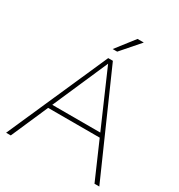

<svg xmlns="http://www.w3.org/2000/svg" viewBox="-202 -1008 1063 1142"><g transform="rotate(30 330.0 -437.0)"><path d="M42 0H10L314 -688H346L650 0H617L330 -659ZM144 -253V-281H515V-253ZM408 -874H451L341 -748Q341 -748 338 -748Q335 -748 330 -748Q325 -748 320.5 -748Q316 -748 313 -748Q310 -748 310 -748Z"/></g></svg>

Font: Roundo Variable
Style: Regular
Weight: 200
Designer: Shiva Nallaperumal
Foundry: Indian Type Foundry
Version: Version 2.000